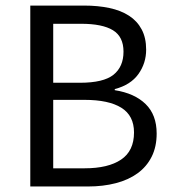

<svg xmlns="http://www.w3.org/2000/svg" viewBox="-20 -676 628 696"><path d="M89.8 -655.8H284.7Q335 -655.8 376.5 -647Q418 -638.2 447.5 -619.1Q477.1 -600.1 493.4 -569.6Q509.8 -539.1 509.8 -496.1Q509.8 -446.8 481.7 -407.5Q453.6 -368.2 396 -353V-349.1Q467.8 -337.9 507.8 -298.8Q547.9 -259.8 547.9 -191.9Q547.9 -144 529.8 -107.9Q511.7 -71.8 478.8 -47.9Q445.8 -23.9 399.9 -12Q354 0 298.8 0H89.8ZM270 -376Q355 -376 391.4 -405Q427.7 -434.1 427.7 -488.8Q427.7 -543 389.4 -566.4Q351.1 -589.8 273.9 -589.8H172.9V-376ZM286.6 -65.9Q372.1 -65.9 418.9 -97.4Q465.8 -128.9 465.8 -195.8Q465.8 -256.8 419.9 -285.4Q374 -314 286.6 -314H172.9V-65.9Z"/></svg>

Font: Pyidaungsu Numbers
Style: Regular
Weight: 400
Designer: Sun Tun
Foundry: MCF
Version: Version 2.053; ttfautohint (v1.8.2)